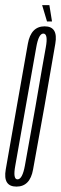

<svg xmlns="http://www.w3.org/2000/svg" viewBox="-43 -706 232 729"><path d="M19.5 2.5Q71 2.5 82.5 -62.2Q94 -127 125.5 -300.5Q155.5 -474 167 -540Q178.5 -606 126.5 -606Q74.5 -606 62.8 -540Q51 -474 20.5 -300.5Q-10 -127.5 -21.2 -62.5Q-32.5 2.5 19.5 2.5ZM23.5 -25Q5.5 -25 15 -76.8Q24.5 -128.5 54.5 -300.5Q85.5 -472.5 94.5 -525.5Q103.5 -578.5 121.5 -578.5Q140.5 -578.5 130.8 -525.8Q121 -473 91.5 -300.5Q61 -129 51.5 -77Q42 -25 23.5 -25ZM135.5 -624.5H154.5L144.5 -686.5H117Z"/></svg>

Font: Anybody UltraCondensed ExtraLight
Style: Italic
Weight: 250
Width: 1
Italic angle: -10°
Version: Version 1.113;gftools[0.9.25]